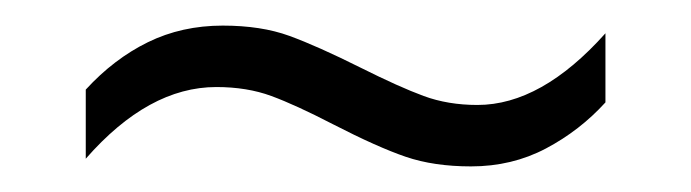

<svg xmlns="http://www.w3.org/2000/svg" viewBox="-20 -395 540 150"><path d="M47 -325Q69 -349 95.5 -362Q122 -375 154 -375Q184 -375 206 -367Q228 -359 262 -342Q292 -327 311 -320Q330 -313 353 -313Q403 -313 453 -369V-315Q433 -293 406.5 -279Q380 -265 348 -265Q319 -265 297 -272.5Q275 -280 240 -298Q211 -313 192 -320Q173 -327 149 -327Q96 -327 47 -271Z"/></svg>

Font: Noto Sans Gurmukhi UI SemiCondensed Light
Style: Regular
Weight: 300
Width: 4
Designer: Jelle Bosma - Monotype Design Team
Foundry: Monotype Imaging Inc.
Version: Version 2.004; ttfautohint (v1.8.4.7-5d5b)